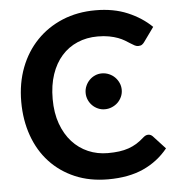

<svg xmlns="http://www.w3.org/2000/svg" viewBox="-53 -780 767 837"><g transform="rotate(-5 331.0 -361.5)"><path d="M577 -170.5Q588 -170.5 596.5 -162L649.5 -104.5Q605.5 -50 541.2 -21Q477 8 387 8Q306.5 8 242.2 -19.5Q178 -47 132.5 -96Q87 -145 62.8 -213Q38.5 -281 38.5 -361.5Q38.5 -443 64.5 -510.8Q90.5 -578.5 137.8 -627.5Q185 -676.5 250.5 -703.8Q316 -731 395.5 -731Q474.5 -731 535.8 -705Q597 -679 640 -637L595 -574.5Q591 -568.5 584.8 -564Q578.5 -559.5 567.5 -559.5Q560 -559.5 552 -563.8Q544 -568 534.5 -574.2Q525 -580.5 512.5 -588Q500 -595.5 483.5 -601.8Q467 -608 445.2 -612.2Q423.5 -616.5 395 -616.5Q346.5 -616.5 306.2 -599.2Q266 -582 237 -549.2Q208 -516.5 192 -469.2Q176 -422 176 -361.5Q176 -300.5 193.2 -253Q210.5 -205.5 240 -173Q269.5 -140.5 309.5 -123.2Q349.5 -106 395.5 -106Q423 -106 445.2 -109Q467.5 -112 486.2 -118.5Q505 -125 521.8 -135.2Q538.5 -145.5 555 -160.5Q560 -165 565.5 -167.8Q571 -170.5 577 -170.5ZM479.5 -375.5Q479.5 -359.5 473 -345.2Q466.5 -331 455.8 -320.5Q445 -310 430.2 -303.8Q415.5 -297.5 399 -297.5Q383 -297.5 369 -303.8Q355 -310 344.5 -320.5Q334 -331 327.8 -345.2Q321.5 -359.5 321.5 -375.5Q321.5 -392 327.8 -406.2Q334 -420.5 344.5 -431.2Q355 -442 369 -448.2Q383 -454.5 399 -454.5Q415.5 -454.5 430.2 -448.2Q445 -442 455.8 -431.2Q466.5 -420.5 473 -406.2Q479.5 -392 479.5 -375.5Z"/></g></svg>

Font: Lato 2
Style: Bold
Weight: 700
Designer: Lukasz Dziedzic with Adam Twardoch and Botio Nikoltchev
Foundry: tyPoland Lukasz Dziedzic
Version: Version 2.015; 2015-08-06; http://www.latofonts.com/